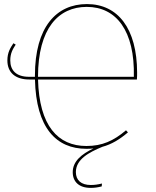

<svg xmlns="http://www.w3.org/2000/svg" viewBox="-20 -710 754 929"><path d="M643.4 -359.3C642.8 -571.6 551 -690.3 400.6 -690.3C253.1 -690.3 149 -579.7 149 -344.6C149 -342.5 149 -340.5 149 -338.4H120.6C58.3 -338.4 29.7 -369.7 29.7 -417.6C29.7 -451.7 41.7 -472.6 56 -494.1L45 -500.7C30 -478.4 15.7 -456.1 15.7 -417.6C15.7 -361 51.7 -325.3 122.3 -325.3H149.2C154.3 -90.9 252.4 10 398.1 10C410 10 421.3 9.4 432.2 8.3C375.2 35.3 331.9 70.2 331.9 123.1C331.9 169 361.9 199.1 418.7 199.1C437.7 199.1 451 197.1 472.1 192L473.4 178C451.9 183.1 437.1 185.1 419.1 185.1C372.7 185.1 347.1 162 347.1 122.7C347.1 60.7 410.5 27.2 475.2 0.4C520 -11.7 558.6 -35.2 599 -69.4L589.7 -79.6C529.6 -28.6 474.7 -3.6 398.1 -3.6C260.6 -3.6 169.7 -100.8 164 -325.3H642.4C643.4 -338.3 643.4 -347.3 643.4 -359.3ZM627.6 -338.4H163.9C164 -573.1 263.2 -676.7 399.7 -676.7C543 -676.7 632.7 -560.7 627.6 -338.4Z"/></svg>

Font: Fira Sans Hair
Style: Regular
Weight: 100
Designer: bBox Type GmbH & Carrois Corporate GbR & Edenspiekermann AG
Foundry: bBox Type GmbH & Carrois Corporate GbR & Edenspiekermann AG
Version: Version 4.300;PS 004.300;hotconv 1.0.88;makeotf.lib2.5.64775